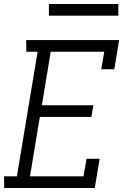

<svg xmlns="http://www.w3.org/2000/svg" viewBox="-25 -934 645 954"><path d="M-4 0 -5 -58H59L162 -677H106L105 -735H567L543 -590H478L493 -677H227L183 -411H439L429 -353H173L124 -58H390L405 -145H470L446 0ZM218 -856V-914H563V-856Z"/></svg>

Font: Iosevka Etoile Light
Style: Italic
Weight: 300
Italic angle: -9°
Designer: Belleve Invis
Foundry: Belleve Invis
Version: Version 22.1.2; ttfautohint (v1.8.4)